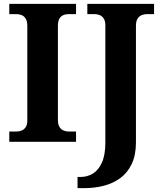

<svg xmlns="http://www.w3.org/2000/svg" viewBox="-20 -734 838 994"><path d="M28.1 0V-53H64.3Q79.2 -53 92.2 -58.3Q105.2 -63.6 113.3 -76.2Q121.4 -88.8 121.4 -110.5V-600Q121.4 -623.9 113.3 -637.1Q105.2 -650.4 92.2 -655.7Q79.2 -661 64.3 -661H28.1V-714H373.7V-661H336.3Q320.1 -661 307.2 -655.4Q294.3 -649.8 287.1 -636.8Q279.8 -623.9 279.8 -599.4V-111.7Q279.8 -90.5 287.6 -77.4Q295.4 -64.2 308.4 -58.6Q321.3 -53 336.3 -53H373.7V0ZM381.4 240V182H399.1Q431 182 459.9 165.2Q488.7 148.4 507 109.1Q525.4 69.7 525.4 3.2V-602.8Q525.4 -625.3 517.1 -638.1Q508.7 -650.8 495.8 -655.9Q482.8 -661 468.9 -661H432.1V-714H777.6V-661H741.4Q727 -661 713.8 -655.7Q700.6 -650.4 692.2 -637.4Q683.8 -624.5 683.8 -600.6V2.2Q683.8 69.8 661.6 115.6Q639.5 161.5 601.8 188.7Q564.2 215.8 516.6 227.9Q469 240 417.5 240Z"/></svg>

Font: Noto Serif Khmer
Style: Regular
Weight: 400
Designer: Danh Hong and the Monotype Design Team
Foundry: Monotype Imaging Inc.
Version: Version 2.003